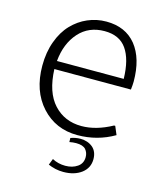

<svg xmlns="http://www.w3.org/2000/svg" viewBox="-110 -623 773 899"><g transform="rotate(15 276.5 -173.0)"><path d="M441.9 -300.8H118.2Q126 -386.7 174.3 -440.9Q221.7 -493.7 298.3 -493.7Q370.6 -493.7 404.8 -444.8Q439.9 -395 441.9 -300.8ZM116.2 -261.2H487.3Q490.2 -286.1 490.2 -300.3Q490.2 -412.1 439 -476.1Q387.7 -539.1 294.9 -539.1Q247.6 -539.1 204.6 -520.5Q162.6 -502.4 129.4 -467.8Q96.2 -433.1 77.1 -380.4Q57.6 -327.6 57.6 -262.2Q57.6 -140.1 126 -64.9Q194.3 9.8 299.8 9.8Q396 9.8 477.5 -37.6L460.4 -78.1H454.6Q377.9 -36.1 307.1 -36.1Q225.1 -36.1 172.9 -92.8Q120.6 -149.4 116.2 -261.2ZM364.7 99.1Q364.7 130.4 340.8 146.5Q316.9 163.1 282.2 163.1Q247.6 163.1 218.8 147.5L207 177.7Q242.2 193.4 280.8 193.4Q334 193.4 368.7 167.5Q402.3 141.6 402.3 99.6Q402.3 62.5 378.9 42.5Q354.5 22.5 319.3 22.5Q295.4 22.5 272 31.2L272.5 50.8Q289.1 47.4 305.2 47.4Q337.9 47.4 351.6 62.5Q364.7 78.1 364.7 99.1Z"/></g></svg>

Font: My Font
Style: ExtraLight
Weight: 500
Designer: Vernon Adams
Foundry: newtypography
Version: Version 0.001